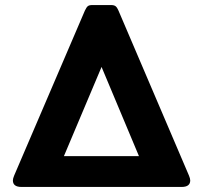

<svg xmlns="http://www.w3.org/2000/svg" viewBox="-20 -740 804 760"><path d="M31 -26Q31 -33 36 -45L316 -698Q322 -711 327.5 -715.5Q333 -720 345 -720H420Q432 -720 438 -715Q444 -710 449 -698L728 -45Q733 -33 733 -26Q733 0 699 0H65Q31 0 31 -26ZM530 -122 382 -475 233 -122Z"/></svg>

Font: Mitr Medium
Style: Regular
Weight: 500
Designer: Thanarat Vachiruckul
Foundry: Cadson Demak
Version: Version 1.002